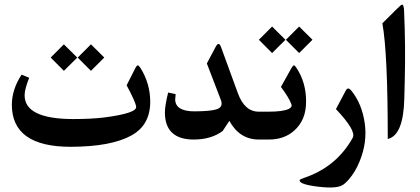

<svg xmlns="http://www.w3.org/2000/svg" viewBox="-20 -609 1831 838"><path d="M316.9 -357.9V-357.4L258.8 -299.8L201.2 -357.9L258.8 -415.5L316.9 -357.9ZM319.3 -357.9 377 -415.5 435.1 -357.9 377 -299.8 319.3 -357.4ZM299.3 -89.4Q377.4 -89.4 433.6 -96.2Q578.6 -114.7 574.2 -143.6Q571.3 -165 532.7 -236.8L569.8 -310.1Q577.1 -324.2 581.5 -323.7Q585.9 -323.7 593.3 -312Q635.3 -245.1 635.7 -165Q635.7 -63.5 554.2 -18.1Q465.8 31.2 289.6 31.7Q30.8 32.2 31.7 -153.3Q32.7 -220.2 74.2 -283.2L107.4 -269.5Q87.9 -221.2 87.4 -193.8Q86.9 -89.8 299.3 -89.4Z M1118.2 0H1109.4Q1025.9 0 981 -81.5L951.7 -37.1Q901.4 0 825.7 0Q700.2 0 699.7 -117.7Q699.7 -147.9 713.9 -205.1L746.6 -198.2Q744.6 -180.7 744.6 -174.3Q746.1 -122.6 830.1 -123Q897.5 -123.5 922.9 -131.3Q956.5 -140.6 943.8 -173.3L882.8 -332L921.4 -404.8Q935.1 -430.2 944.8 -403.3L1018.1 -202.6Q1047.4 -121.6 1109.4 -121.6H1118.2Q1140.1 -121.6 1140.1 -79.6V-41.5Q1140.1 0 1118.2 0Z M1114.3 -121.6H1152.8Q1214.4 -121.6 1239.7 -133.3Q1256.8 -141.6 1251.5 -154.8Q1239.3 -186 1206.1 -229.5L1251 -310.1Q1258.8 -323.7 1262.7 -323.7Q1267.1 -323.7 1274.4 -312Q1316.4 -248 1315.9 -166Q1316.4 -85 1263.7 -38.6Q1220.2 0 1153.8 0H1114.3Q1085 0 1085 -41V-80.1Q1085 -121.6 1114.3 -121.6ZM1249.5 -341.3ZM1225.6 -435.5V-435.1L1167.5 -377.4L1109.9 -435.5L1167.5 -493.2L1225.6 -435.5ZM1228 -435.5 1285.6 -493.2 1343.8 -435.5 1285.6 -377.4 1228 -435.1Z M1549.8 94.7Q1530.8 142.1 1501 175.8Q1486.8 191.9 1474.6 199.2Q1443.4 217.3 1348.6 203.1Q1301.3 195.8 1291.5 185.5Q1286.6 180.2 1288.1 176.8Q1289.6 173.3 1305.2 168Q1448.2 120.6 1519.5 -7.8Q1536.1 -38.1 1446.3 -132.8L1489.7 -214.8Q1499 -231.9 1514.6 -211.9Q1559.6 -155.8 1571.8 -72.3Q1584 11.7 1549.8 94.7Z M1743.7 -559.1Q1750.5 -410.2 1746.6 -257.8L1744.6 -178.7Q1740.7 -18.1 1672.4 -2.4V-8.8Q1672.4 -377 1648.9 -507.3L1714.4 -572.3Q1733.4 -591.3 1736.3 -588.9Q1743.2 -585 1743.7 -559.1Z"/></svg>

Font: Parastoo Print
Style: Print-Bold
Weight: 700
Foundry: Saber Rastikerdar (saber.rastikerdar@gmail.com)
Version: Version 1.0.0-alpha3